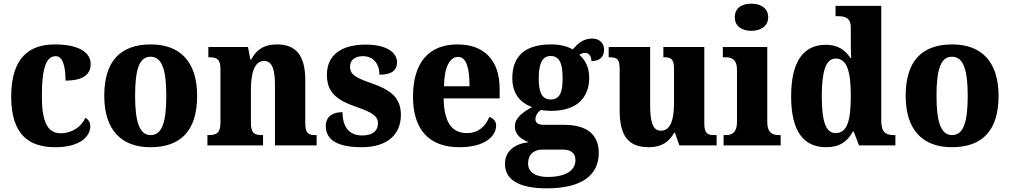

<svg xmlns="http://www.w3.org/2000/svg" viewBox="-20 -792 5501 1046"><path d="M281 10C422 10 472 -53 472 -104C472 -123 463 -141 445 -150C424 -103 375 -66 309 -66C237 -66 208 -134 208 -267C208 -436 237 -486 284 -486C324 -486 337 -424 337 -353C453 -353 474 -402 474 -444C474 -500 419 -550 279 -550C145 -550 41 -483 41 -266C41 -59 137 10 281 10Z M799 10C967 10 1054 -82 1054 -270C1054 -458 959 -550 802 -550C635 -550 548 -458 548 -270C548 -82 643 10 799 10ZM801 -56C739 -56 716 -130 716 -270C716 -411 738 -483 800 -483C863 -483 886 -411 886 -270C886 -130 864 -56 801 -56Z M1110 0H1413V-56H1409C1368 -56 1347 -65 1347 -121V-306C1347 -387 1364 -460 1418 -460C1465 -460 1478 -410 1478 -325V0H1705V-56H1701C1659 -56 1643 -65 1643 -126V-357C1643 -492 1590 -550 1490 -550C1412 -550 1374 -516 1348 -467H1344L1331 -536H1115V-480H1119C1160 -480 1181 -471 1181 -416V-124C1181 -65 1157 -56 1115 -56H1110Z M1950 10C2090 10 2164 -59 2164 -166C2164 -266 2100 -305 2000 -340C1913 -370 1887 -388 1887 -429C1887 -466 1915 -486 1958 -486C2009 -486 2047 -450 2047 -385C2113 -385 2143 -408 2143 -453C2143 -501 2094 -549 1972 -549C1845 -549 1761 -496 1761 -385C1761 -287 1815 -246 1926 -208C2005 -180 2039 -161 2039 -120C2039 -83 2015 -54 1953 -54C1888 -54 1846 -94 1846 -181C1797 -181 1755 -161 1755 -105C1755 -39 1804 10 1950 10Z M2483 10C2627 10 2683 -54 2683 -108C2683 -132 2667 -148 2646 -155C2625 -105 2588 -67 2524 -67C2442 -67 2399 -125 2397 -256H2702V-308C2702 -467 2615 -550 2472 -550C2318 -550 2230 -453 2230 -265C2230 -91 2313 10 2483 10ZM2538 -322H2399C2400 -426 2430 -482 2476 -482C2520 -482 2538 -423 2538 -322Z M2960 234C3151 234 3242 161 3242 41C3242 -56 3181 -112 3052 -112H2941C2915 -112 2897 -121 2897 -143C2897 -165 2914 -186 2928 -193C2939 -190 2969 -188 2982 -188C3126 -188 3190 -262 3190 -370C3190 -428 3166 -467 3136 -494C3145 -499 3155 -504 3169 -504C3183 -504 3202 -491 3202 -459C3254 -459 3271 -489 3271 -522C3271 -554 3248 -582 3206 -582C3157 -582 3128 -554 3100 -523C3067 -541 3031 -550 2982 -550C2836 -550 2771 -483 2771 -365C2771 -280 2818 -229 2879 -209C2823 -178 2785 -148 2785 -103C2785 -55 2824 -32 2861 -17C2783 -10 2731 33 2731 100C2731 188 2807 234 2960 234ZM2980 -250C2928 -250 2915 -298 2915 -364C2915 -433 2928 -487 2980 -487C3034 -487 3045 -435 3045 -365C3045 -297 3034 -250 2980 -250ZM2963 172C2901 172 2857 148 2857 99C2857 40 2901 23 2932 23H3048C3093 23 3115 45 3115 80C3115 137 3062 172 2963 172Z M3514 10C3580 10 3624 -16 3653 -69H3657L3681 0H3884V-56H3874C3840 -56 3817 -60 3817 -118V-536H3594V-480H3597C3631 -480 3652 -475 3652 -418V-230C3652 -138 3632 -80 3581 -80C3534 -80 3522 -132 3522 -222V-536H3296V-480H3300C3347 -480 3356 -466 3356 -409V-188C3356 -54 3402 10 3514 10Z M4073 -624C4123 -624 4165 -649 4165 -698C4165 -749 4123 -772 4073 -772C4022 -772 3983 -749 3983 -698C3983 -649 4022 -624 4073 -624ZM3922 0H4233V-56H4223C4186 -56 4160 -71 4160 -127V-536H3918V-480H3934C3969 -480 3995 -465 3995 -413V-128C3995 -71 3970 -56 3933 -56H3922Z M4481 10C4554 10 4598 -22 4626 -75H4631L4660 0H4858V-56H4850C4805 -56 4781 -72 4781 -134V-760H4532V-704H4540C4581 -704 4615 -697 4615 -643V-588C4615 -550 4615 -506 4617 -476H4613C4586 -517 4548 -548 4479 -548C4359 -548 4290 -460 4290 -267C4290 -75 4359 10 4481 10ZM4532 -67C4478 -67 4457 -133 4457 -268C4457 -400 4478 -473 4532 -473C4596 -473 4615 -400 4615 -269C4615 -135 4596 -67 4532 -67Z M5165 10C5333 10 5420 -82 5420 -270C5420 -458 5325 -550 5168 -550C5001 -550 4914 -458 4914 -270C4914 -82 5009 10 5165 10ZM5167 -56C5105 -56 5082 -130 5082 -270C5082 -411 5104 -483 5166 -483C5229 -483 5252 -411 5252 -270C5252 -130 5230 -56 5167 -56Z"/></svg>

Font: Noto Serif Lao SemiCondensed ExtraBold
Style: Regular
Weight: 800
Width: 4
Designer: Monotype Design Team
Foundry: Monotype Imaging Inc.
Version: Version 2.003